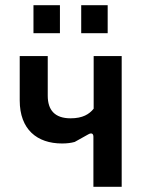

<svg xmlns="http://www.w3.org/2000/svg" viewBox="-20 -720 566 740"><path d="M340 -193V0H449V-504H341V-301C324 -280 299 -264 252 -264C191 -264 164 -296 164 -351V-504H56V-333C56 -221 123 -167 219 -167C238 -167 254 -169 268 -173L320 -202C332 -209 340 -206 340 -193ZM293 -592H395V-700H293ZM109 -592H211V-700H109Z"/></svg>

Font: Finlandica Medium
Style: Regular
Weight: 500
Designer: Niklas Ekholm, Juho Hiilivirta, Jaakko Suomalainen
Foundry: Helsinki Type Studio
Version: Version 2.000;Glyphs 3.2 (3202)